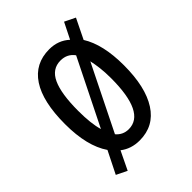

<svg xmlns="http://www.w3.org/2000/svg" viewBox="-194 -676 832 832"><g transform="rotate(-45 222.5 -260.0)"><path d="M402 -269Q402 -136 355 -63Q308 10 220 10Q168 10 131 -19L90 66L41 42L92 -60Q41 -134 41 -269Q41 -406 87.5 -476.5Q134 -547 222 -547Q277 -547 315 -512L352 -586L401 -562L356 -470Q402 -397 402 -269ZM122 -269Q122 -191 136 -144L286 -446Q263 -478 222 -478Q170 -478 146 -426Q122 -374 122 -269ZM323 -269Q323 -305 319.5 -333.5Q316 -362 311 -384L163 -85Q186 -58 221 -58Q323 -58 323 -269Z"/></g></svg>

Font: Noto Sans Gurmukhi ExtraCondensed
Style: Regular
Weight: 400
Width: 2
Designer: Jelle Bosma - Monotype Design Team
Foundry: Monotype Imaging Inc.
Version: Version 2.004; ttfautohint (v1.8.4.7-5d5b)